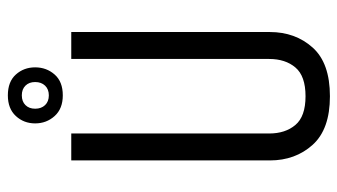

<svg xmlns="http://www.w3.org/2000/svg" viewBox="-212 -668 889 506"><g transform="rotate(-90 233.0 -414.5)"><path d="M331.1 -671.7H402.1V-148.5Q402.1 -81.3 361.3 -35.7Q320.6 10 232.8 10Q145.7 10 104.7 -35.7Q63.7 -81.3 63.7 -148.5V-671.7H134.7V-150.1Q134.7 -107.6 157.2 -81Q179.7 -54.3 232.8 -54.3Q286.1 -54.3 308.6 -80.9Q331.1 -107.4 331.1 -150.1ZM161.3 -766.9Q161.3 -796.7 180.7 -817.7Q200.1 -838.8 235.2 -838.8Q271.2 -838.8 290.1 -817.7Q309 -796.7 309 -766.9Q309 -737 290.1 -715.5Q271.2 -694 235.2 -694Q200.1 -694 180.7 -715.5Q161.3 -737 161.3 -766.9ZM270.3 -766.9Q270.3 -782.8 260.8 -792.4Q251.3 -802 235.2 -802Q219 -802 209.5 -792.4Q200 -782.8 200 -766.9Q200 -750.7 209.5 -740.7Q219 -730.8 235.2 -730.8Q251.3 -730.8 260.8 -740.7Q270.3 -750.7 270.3 -766.9Z"/></g></svg>

Font: Khand Variable Light
Style: Regular
Weight: 300
Designer: Satya Rajpurohit
Foundry: Indian Type Foundry
Version: Version 3.000